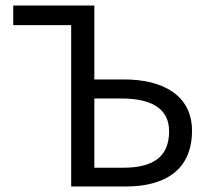

<svg xmlns="http://www.w3.org/2000/svg" viewBox="-20 -676 760 696"><path d="M238 0H436C581 0 676 -62 676 -202C676 -331 570 -388 430 -388H322V-656H28V-585H238ZM322 -68V-319H419C533 -319 593 -280 593 -200C593 -108 536 -68 426 -68Z"/></svg>

Font: DAIFUKU Sans
Style: Regular
Weight: 400
Designer: Original font ‘Source Han Sans JP’ : Paul D. Hunt
Foundry: Daifuku
Version: Version 1.000